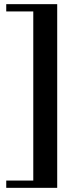

<svg xmlns="http://www.w3.org/2000/svg" viewBox="-20 -760 390 923"><path d="M10 -740H255V143H10V108H140V-705H10Z"/></svg>

Font: Inria Serif
Style: Bold
Weight: 700
Designer: Black Foundry Team
Foundry: Black Foundry
Version: Version 1.000; ttfautohint (v1.8.3)